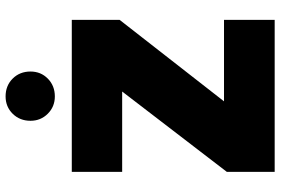

<svg xmlns="http://www.w3.org/2000/svg" viewBox="-174 -804 979 670"><g transform="rotate(-90 315.0 -469.5)"><path d="M580.1 -708V-541L295.9 -176.8H580.1V0H49.8V-167L330.1 -532.2H49.8V-708ZM313 -767.1Q277.3 -767.1 252.7 -791.7Q228 -816.4 228 -852.1Q228 -889.2 252.4 -914.1Q276.9 -939 313 -939Q350.6 -939 375.2 -914.3Q399.9 -889.6 399.9 -852.1Q399.9 -815.9 375 -791.5Q350.1 -767.1 313 -767.1Z"/></g></svg>

Font: SVN-Poppins Black
Style: Regular
Weight: 900
Designer: Ninad Kale (Devanagari), Jonny Pinhorn (Latin)
Foundry: Indian Type Foundry
Version: Version 3.002 2017